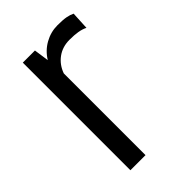

<svg xmlns="http://www.w3.org/2000/svg" viewBox="-155 -534 593 593"><g transform="rotate(-45 141.0 -238.0)"><path d="M54 0V-470H107L114 -421Q130 -447 156 -461.5Q182 -476 211 -476Q235 -476 248.5 -473.5Q262 -471 272 -466L269 -407Q257 -413 242 -415.5Q227 -418 206 -418Q175 -418 152.5 -401.5Q130 -385 120 -357V0Z"/></g></svg>

Font: Smooch Sans Thin Medium
Style: Regular
Weight: 500
Version: Version 1.010